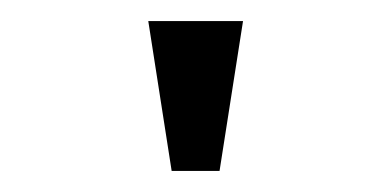

<svg xmlns="http://www.w3.org/2000/svg" viewBox="-20 -738 352 184"><path d="M212.9 -717.8H122.1L144.5 -574.2H190.4Z"/></svg>

Font: Gulim
Style: Regular
Weight: 400
Version: Version 2.21